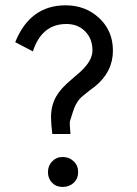

<svg xmlns="http://www.w3.org/2000/svg" viewBox="-20 -701 523 733"><path d="M342.8 -371.1Q326.2 -359.4 293.9 -333Q275.4 -317.4 263.7 -289.1Q261.7 -285.2 247.1 -238.3Q245.1 -232.4 249 -189.5H179.7Q174.8 -229.5 174.8 -252.9Q174.8 -299.8 195.3 -334Q211.9 -363.3 252.9 -397.5Q293.9 -431.6 304.7 -445.3Q333 -477.5 333 -508.8Q333 -552.7 305.2 -581.1Q277.3 -609.4 233.4 -609.4Q139.6 -609.4 105.5 -504.9L38.1 -540Q94.7 -680.7 230.5 -680.7Q306.6 -680.7 358.9 -631.8Q411.1 -583 411.1 -507.8Q411.1 -426.8 342.8 -371.1ZM218.8 12.7Q194.3 12.7 178.7 -3.4Q163.1 -19.5 163.1 -43.9Q163.1 -68.4 179.2 -85Q195.3 -101.6 218.8 -101.6Q244.1 -101.6 261.2 -85.4Q278.3 -69.3 278.3 -43.9Q278.3 -18.6 261.2 -2.9Q244.1 12.7 218.8 12.7Z"/></svg>

Font: Puritan
Style: Regular
Weight: 400
Version: 2.0a